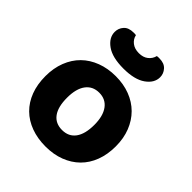

<svg xmlns="http://www.w3.org/2000/svg" viewBox="-203 -845 986 986"><g transform="rotate(45 290.0 -352.0)"><path d="M545 -241Q545 -182 527 -134.5Q509 -87 475.5 -54Q442 -21 395 -3Q348 15 290 15Q232 15 184.5 -2.5Q137 -20 103.5 -53Q70 -86 52 -133.5Q34 -181 34 -241Q34 -299 52.5 -346.5Q71 -394 104.5 -427Q138 -460 185.5 -478Q233 -496 290 -496Q347 -496 394 -478Q441 -460 474.5 -426.5Q508 -393 526.5 -346Q545 -299 545 -241ZM290 -376Q243 -376 217 -341Q191 -306 191 -241Q191 -174 216.5 -139.5Q242 -105 290 -105Q338 -105 363.5 -140Q389 -175 389 -241Q389 -305 363 -340.5Q337 -376 290 -376ZM290 -663Q321 -663 340.5 -678.5Q360 -694 366 -718Q371 -719 375 -719Q379 -719 384 -719Q419 -719 437 -699Q455 -679 455 -653Q455 -611 412.5 -581Q370 -551 290 -551Q209 -551 167 -581Q125 -611 125 -653Q125 -679 142.5 -699Q160 -719 196 -719Q201 -719 205 -719Q209 -719 214 -718Q219 -694 239 -678.5Q259 -663 290 -663Z"/></g></svg>

Font: Baloo Da 2
Style: Bold
Weight: 700
Designer: Noopur Datye, Sulekha Rajkumar and Ek Type
Foundry: Ek Type
Version: Version 1.640;hotconv 1.0.111;makeotfexe 2.5.65597; ttfautoh